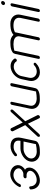

<svg xmlns="http://www.w3.org/2000/svg" viewBox="1396 -2164 769 3602"><g transform="rotate(-90 1781.0 -363.5)"><path d="M395 -280Q424 -265 433 -233.5Q442 -202 435 -170Q427 -133 402.5 -101.5Q378 -70 344.5 -47.5Q311 -25 271.5 -12.5Q232 0 193 0Q156 0 126 -13Q96 -26 74.5 -48.5Q53 -71 41 -101Q29 -131 28 -166H25L26 -170Q29 -183 40.5 -191.5Q52 -200 65 -200Q76 -200 80.5 -192.5Q85 -185 86 -175Q88 -126 120.5 -93Q153 -60 206 -60Q233 -60 260.5 -68Q288 -76 312 -91Q336 -106 353.5 -126Q371 -146 376 -170Q379 -183 375.5 -197Q372 -211 361.5 -223Q351 -235 332.5 -243Q314 -251 286 -250H270Q267 -249 265.5 -249.5Q264 -250 262 -250Q250 -250 242.5 -258Q235 -266 237 -280Q240 -292 247.5 -298.5Q255 -305 265 -307.5Q275 -310 286 -310H309H315Q333 -310 351 -316.5Q369 -323 384 -334Q399 -345 409 -358Q419 -371 422 -384Q427 -408 418 -428.5Q409 -449 391 -464Q373 -479 348.5 -487.5Q324 -496 298 -496Q273 -496 247.5 -487.5Q222 -479 199 -463.5Q176 -448 158 -426.5Q140 -405 130 -380Q120 -356 96 -356Q84 -356 76.5 -364Q69 -372 72 -384Q71 -383 72 -383Q73 -383 75 -384Q75 -388 76 -390Q92 -423 117 -453.5Q142 -484 173 -506.5Q204 -529 239.5 -542.5Q275 -556 311 -556Q351 -556 385.5 -542.5Q420 -529 443.5 -506Q467 -483 477.5 -451.5Q488 -420 481 -384Q478 -369 469 -352Q460 -335 448 -320.5Q436 -306 422 -295Q408 -284 395 -280Z M939 -365Q945 -393 942.5 -417Q940 -441 926.5 -458Q913 -475 887 -484.5Q861 -494 819 -493Q783 -491 754.5 -478.5Q726 -466 698 -440Q692 -435 685 -432Q678 -429 673 -429Q661 -429 655 -438.5Q649 -448 651 -459Q654 -471 659 -476Q701 -513 744.5 -532Q788 -551 839 -551Q892 -551 926.5 -535.5Q961 -520 979 -492.5Q997 -465 1000.5 -428.5Q1004 -392 995 -350L940 -92Q932 -57 905.5 -38.5Q879 -20 845 -11.5Q811 -3 775 -1.5Q739 0 712 0Q673 0 640 -14.5Q607 -29 584.5 -54Q562 -79 552.5 -113.5Q543 -148 552 -188Q560 -225 584 -257Q608 -289 642 -313Q676 -337 716 -351Q756 -365 796 -365ZM927 -307H784Q759 -307 732 -298Q705 -289 680.5 -273.5Q656 -258 637 -236Q618 -214 611 -188Q604 -155 612.5 -131Q621 -107 640 -91Q659 -75 685 -67Q711 -59 739 -59Q767 -59 804.5 -63Q842 -67 877 -75Z M1120 -506Q1117 -512 1118 -520Q1119 -528 1123.5 -535Q1128 -542 1136 -547Q1144 -552 1155 -552Q1162 -552 1167.5 -547.5Q1173 -543 1177 -538L1283 -322L1477 -538Q1489 -552 1505 -552Q1523 -552 1526.5 -535.5Q1530 -519 1519 -505L1307 -275L1421 -45Q1424 -37 1422.5 -29Q1421 -21 1415.5 -14Q1410 -7 1402.5 -3Q1395 1 1387 1Q1369 1 1364 -10L1260 -225L1065 -12Q1059 -7 1052 -3Q1045 1 1037 1Q1026 1 1021 -4Q1016 -9 1014.5 -16.5Q1013 -24 1015 -32Q1017 -40 1022 -45L1234 -275Z M1962 -527Q1964 -539 1974 -547Q1984 -555 1997 -555Q2011 -555 2017 -547Q2023 -539 2021 -527L1929 -92Q1921 -57 1895 -38.5Q1869 -20 1835 -12Q1801 -4 1765.5 -2.5Q1730 -1 1705 -1Q1664 -1 1630.5 -14.5Q1597 -28 1574.5 -53Q1552 -78 1543 -112.5Q1534 -147 1543 -189L1614 -524Q1617 -538 1626.5 -546Q1636 -554 1650 -554Q1661 -554 1667.5 -546Q1674 -538 1671 -524L1600 -189Q1593 -155 1602 -130.5Q1611 -106 1631 -90.5Q1651 -75 1678.5 -67.5Q1706 -60 1736 -60Q1764 -60 1796 -63.5Q1828 -67 1848 -71Q1850 -71 1856.5 -71.5Q1863 -72 1865 -72Z M2358 -108Q2368 -117 2381 -117Q2395 -117 2400.5 -108Q2406 -99 2404 -88Q2402 -83 2399.5 -79Q2397 -75 2391 -70Q2356 -36 2314.5 -18Q2273 0 2225 0Q2184 0 2150.5 -16Q2117 -32 2095.5 -59.5Q2074 -87 2065.5 -123.5Q2057 -160 2066 -202L2097 -346Q2106 -389 2129.5 -426Q2153 -463 2186 -490.5Q2219 -518 2259 -534Q2299 -550 2340 -550Q2373 -550 2397 -542Q2421 -534 2437.5 -523Q2454 -512 2464 -500Q2474 -488 2479 -480Q2486 -473 2483 -462Q2481 -451 2471 -442Q2461 -433 2448 -433Q2435 -433 2429 -442L2424 -447H2425Q2420 -454 2413.5 -461.5Q2407 -469 2396 -475.5Q2385 -482 2369 -486.5Q2353 -491 2330 -491Q2301 -491 2272.5 -479.5Q2244 -468 2219.5 -448.5Q2195 -429 2177.5 -402.5Q2160 -376 2154 -346L2123 -202Q2117 -171 2123 -145Q2129 -119 2145 -100Q2161 -81 2185.5 -70Q2210 -59 2240 -59Q2269 -59 2300.5 -70.5Q2332 -82 2358 -108Z M2535 -29Q2533 -17 2523 -8.5Q2513 0 2500 0Q2486 0 2480.5 -8.5Q2475 -17 2477 -29L2570 -464Q2577 -496 2602.5 -514Q2628 -532 2661.5 -541Q2695 -550 2730.5 -552Q2766 -554 2793 -554Q2872 -554 2929 -496Q2953 -517 2981.5 -529Q3010 -541 3038.5 -546.5Q3067 -552 3094 -553Q3121 -554 3141 -554Q3181 -554 3215 -540Q3249 -526 3272 -501.5Q3295 -477 3304.5 -442.5Q3314 -408 3305 -367L3234 -31Q3231 -19 3220 -10Q3209 -1 3196 -1Q3184 -1 3178 -10Q3172 -19 3175 -31L3246 -367Q3252 -404 3242 -429Q3232 -454 3211 -469Q3190 -484 3161 -490Q3132 -496 3100 -496Q3065 -496 3033.5 -488.5Q3002 -481 2977 -468L2883 -29Q2881 -17 2871.5 -8.5Q2862 0 2848 0Q2835 0 2829 -8.5Q2823 -17 2825 -29L2898 -373Q2906 -409 2896 -432.5Q2886 -456 2864 -470.5Q2842 -485 2812 -490.5Q2782 -496 2751 -496Q2723 -496 2690.5 -491.5Q2658 -487 2631 -480Z M3461 -522Q3463 -533 3473.5 -542Q3484 -551 3496 -551Q3510 -551 3515.5 -542Q3521 -533 3519 -522L3414 -29Q3412 -17 3402.5 -8.5Q3393 0 3379 0Q3367 0 3360.5 -8.5Q3354 -17 3356 -29ZM3487 -691Q3491 -706 3504.5 -717Q3518 -728 3533 -728Q3548 -728 3556.5 -717Q3565 -706 3561 -691Q3558 -676 3545.5 -665Q3533 -654 3518 -654Q3503 -654 3493.5 -665Q3484 -676 3487 -691Z"/></g></svg>

Font: VDS
Style: Thin Italic
Weight: 100
Width: 0
Designer: artmaker
Foundry: artmaker
Version: Version 1.000 2012 initial release